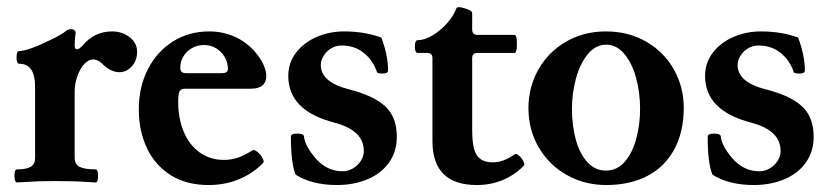

<svg xmlns="http://www.w3.org/2000/svg" viewBox="-20 -514 2355 545"><path d="M369.1 -367.2Q369.1 -341.8 354 -325.4Q338.9 -309.1 318.8 -309.1Q293.9 -309.1 269 -334Q257.8 -345.2 245.1 -345.2Q230.5 -345.2 218.3 -331.3Q206.1 -317.4 199 -296.1Q191.9 -274.9 191.9 -254.9V-65.9Q191.9 -47.9 205.8 -40.5Q219.7 -33.2 251.5 -33.2Q258.3 -33.2 258.3 -14.6Q258.3 3.9 251.5 3.9Q213.9 1.5 193.1 0.7Q172.4 0 140.1 0Q107.4 0 86.9 0.7Q66.4 1.5 28.3 3.9Q24.9 3.9 22.9 -1Q21 -5.9 21 -14.6Q21 -33.2 28.3 -33.2Q54.7 -33.2 67.1 -40.5Q79.6 -47.9 79.6 -65.9V-268.1Q79.6 -333 34.7 -333Q26.9 -333 26.9 -351.1Q26.9 -369.1 34.7 -369.1Q59.1 -369.1 127.9 -402.8Q155.3 -416.5 167 -425.8Q173.3 -431.2 181.2 -431.2Q193.4 -431.2 194.8 -420.9Q191.9 -402.8 191.9 -384.8Q191.9 -374 198.7 -374Q205.1 -374 215.8 -386.2Q248.5 -424.8 297.9 -424.8Q327.1 -424.8 348.1 -408.4Q369.1 -392.1 369.1 -367.2Z M374 -203.1Q374 -267.1 399.9 -317.6Q425.8 -368.2 471.2 -396.5Q516.6 -424.8 573.7 -424.8Q611.8 -424.8 645.3 -410.2Q678.7 -395.5 703.6 -367.2Q720.2 -347.7 728 -330.1Q735.8 -312.5 735.8 -298.8Q735.8 -262.2 691.9 -262.2H503.9Q494.1 -262.2 490 -255.1Q485.8 -248 485.8 -224.6Q485.8 -178.2 501.2 -140.9Q516.6 -103.5 546.1 -81.8Q575.7 -60.1 615.7 -60.1Q636.7 -60.1 655.8 -66.7Q674.8 -73.2 695.8 -86.9Q701.2 -90.3 710.2 -83.3Q719.2 -76.2 724.9 -65.9Q730.5 -55.7 727.1 -51.8Q699.2 -22.5 659.4 -5.6Q619.6 11.2 571.8 11.2Q509.3 11.2 464.6 -16.8Q419.9 -44.9 397 -93.8Q374 -142.6 374 -203.1ZM608.9 -306.2Q627 -306.2 627 -317.9Q627 -336.4 617.9 -352.1Q608.9 -367.7 593.5 -377Q578.1 -386.2 559.1 -386.2Q541 -386.2 525.4 -377.7Q509.8 -369.1 500.7 -354.2Q491.7 -339.4 491.7 -321.3Q491.7 -313.5 495.8 -309.8Q500 -306.2 509.8 -306.2Z M819.3 -18.1Q805.7 -50.3 805.7 -126Q805.7 -134.8 822.8 -134.8Q842.3 -134.8 842.8 -127Q845.2 -100.6 875.5 -64.9Q907.7 -27.8 952.6 -27.8Q967.8 -27.8 981.7 -35.9Q995.6 -43.9 1004.2 -57.4Q1012.7 -70.8 1012.7 -85Q1012.7 -114.7 991.9 -134.8Q971.2 -154.8 928.7 -166Q863.3 -183.1 830.8 -216.1Q798.3 -249 798.3 -298.8Q798.3 -335.9 820.3 -364.5Q842.3 -393.1 878.4 -408.9Q914.6 -424.8 956.5 -424.8Q1016.1 -424.8 1062.5 -407.2Q1081.5 -356.9 1081.5 -314Q1081.5 -305.2 1066.4 -305.2Q1050.3 -305.2 1049.8 -310.1Q1038.6 -342.8 1012.7 -363.8Q986.8 -384.8 949.7 -384.8Q933.1 -384.8 919.7 -376.5Q906.2 -368.2 898.4 -355.2Q890.6 -342.3 890.6 -329.1Q890.6 -280.3 972.7 -259.8Q1041.5 -242.2 1074 -211.7Q1106.4 -181.2 1106.4 -126Q1106.4 -83.5 1084 -52.2Q1061.5 -21 1022.7 -4.9Q983.9 11.2 936.5 11.2Q865.7 11.2 819.3 -18.1Z M1207.5 -113.8V-349.1Q1207.5 -363.8 1192.4 -363.8H1165.5Q1157.7 -363.8 1157.7 -381.8Q1157.7 -399.9 1165.5 -399.9Q1185.1 -399.9 1207.5 -413.3Q1230 -426.8 1248.8 -447.8Q1267.6 -468.8 1275.4 -490.2Q1277.3 -493.7 1282.7 -493.7Q1286.6 -493.7 1296.4 -491.2Q1308.1 -487.8 1314.2 -484.4Q1320.3 -481 1320.3 -476.1V-430.2Q1320.3 -415 1335.4 -415H1440.4Q1447.3 -415 1447.3 -389.6Q1447.3 -363.8 1440.4 -363.8H1335.4Q1320.3 -363.8 1320.3 -349.1V-146Q1320.3 -112.8 1325.2 -93Q1330.1 -73.2 1343 -63.2Q1356 -53.2 1379.4 -53.2Q1409.2 -53.2 1440.4 -75.7Q1442.9 -77.1 1443.8 -77.1Q1450.2 -77.1 1459.2 -65.9Q1468.3 -54.7 1468.3 -47.4Q1468.3 -44.9 1467.3 -43.9Q1412.1 11.2 1333.5 11.2Q1207.5 11.2 1207.5 -113.8Z M1480 -207Q1480 -266.6 1508.1 -316.4Q1536.1 -366.2 1586.4 -395.5Q1636.7 -424.8 1699.7 -424.8Q1764.2 -424.8 1814.7 -395.5Q1865.2 -366.2 1893.1 -316.4Q1920.9 -266.6 1920.9 -208Q1920.9 -140.6 1894.5 -91.1Q1868.2 -41.5 1818.6 -15.1Q1769 11.2 1700.7 11.2Q1639.6 11.2 1589.1 -17.1Q1538.6 -45.4 1509.3 -95.5Q1480 -145.5 1480 -207ZM1796.9 -205.1Q1796.9 -251.5 1785.4 -293.5Q1773.9 -335.4 1752 -361.3Q1730 -387.2 1700.7 -387.2Q1670.4 -387.2 1648.2 -359.9Q1626 -332.5 1614.7 -290.5Q1603.5 -248.5 1603.5 -205.1Q1603.5 -157.7 1614.5 -117.7Q1625.5 -77.6 1647.2 -53.7Q1668.9 -29.8 1699.7 -29.8Q1732.4 -29.8 1754.2 -55.7Q1775.9 -81.5 1786.4 -121.6Q1796.9 -161.6 1796.9 -205.1Z M2002.4 -18.1Q1988.8 -50.3 1988.8 -126Q1988.8 -134.8 2005.9 -134.8Q2025.4 -134.8 2025.9 -127Q2028.3 -100.6 2058.6 -64.9Q2090.8 -27.8 2135.7 -27.8Q2150.9 -27.8 2164.8 -35.9Q2178.7 -43.9 2187.3 -57.4Q2195.8 -70.8 2195.8 -85Q2195.8 -114.7 2175 -134.8Q2154.3 -154.8 2111.8 -166Q2046.4 -183.1 2013.9 -216.1Q1981.4 -249 1981.4 -298.8Q1981.4 -335.9 2003.4 -364.5Q2025.4 -393.1 2061.5 -408.9Q2097.7 -424.8 2139.6 -424.8Q2199.2 -424.8 2245.6 -407.2Q2264.6 -356.9 2264.6 -314Q2264.6 -305.2 2249.5 -305.2Q2233.4 -305.2 2232.9 -310.1Q2221.7 -342.8 2195.8 -363.8Q2169.9 -384.8 2132.8 -384.8Q2116.2 -384.8 2102.8 -376.5Q2089.4 -368.2 2081.5 -355.2Q2073.7 -342.3 2073.7 -329.1Q2073.7 -280.3 2155.8 -259.8Q2224.6 -242.2 2257.1 -211.7Q2289.6 -181.2 2289.6 -126Q2289.6 -83.5 2267.1 -52.2Q2244.6 -21 2205.8 -4.9Q2167 11.2 2119.6 11.2Q2048.8 11.2 2002.4 -18.1Z"/></svg>

Font: JuniusX
Style: Bold
Weight: 700
Designer: Peter S. Baker
Foundry: Briery Creek Software
Version: Version 1.004